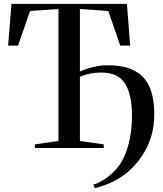

<svg xmlns="http://www.w3.org/2000/svg" viewBox="-20 -763 838 990"><path d="M469 207 460.5 189Q478.5 185 504.2 170.2Q530 155.5 555.8 132.8Q581.5 110 599.5 82.5Q621 49.5 634.2 9.5Q647.5 -30.5 654 -75.2Q660.5 -120 660.5 -166.5Q660.5 -275.5 624.8 -332.2Q589 -389 502 -389Q471.5 -389 444.8 -383.5Q418 -378 392 -367.5V-36L515 -18.5V0H159.5V-18.5L281.5 -36V-716.5L135 -706.5L73 -528H22L39 -743H634.5L651 -528H600L538.5 -706.5L392 -716.5V-394.5Q417 -405 440.2 -412Q463.5 -419 486.2 -422.8Q509 -426.5 530 -426.5Q603.5 -427 651.2 -408.5Q699 -390 726 -356Q753 -322 764.2 -275.8Q775.5 -229.5 775.5 -174.5Q775.5 -111 759.5 -59.2Q743.5 -7.5 717 33.5Q690.5 74.5 657.5 107Q627.5 136 594 156.2Q560.5 176.5 528.2 188.8Q496 201 469 207Z"/></svg>

Font: Merriweather 144pt
Style: Regular
Weight: 400
Version: Version 2.100